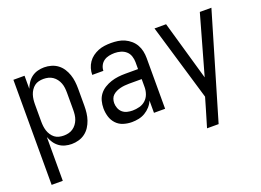

<svg xmlns="http://www.w3.org/2000/svg" viewBox="-107 -788 1715 1262"><g transform="rotate(-20 750.0 -156.5)"><path d="M64 215V-520H142V-429Q150 -450 163 -469.5Q176 -489 194.5 -502.5Q213 -516 235.5 -522Q258 -528 281 -528Q306 -528 330.5 -521Q355 -514 375 -499Q395 -484 408.5 -463Q422 -442 430 -418.5Q438 -395 441 -370Q444 -345 444 -320V-200Q444 -175 441 -150Q438 -125 430 -101.5Q422 -78 408.5 -57Q395 -36 375 -21Q355 -6 330.5 1Q306 8 281 8Q258 8 235.5 2Q213 -4 194.5 -17.5Q176 -31 163 -50.5Q150 -70 142 -91V215ZM251 -62Q268 -62 284.5 -66Q301 -70 315 -79.5Q329 -89 339.5 -103Q350 -117 356 -133Q362 -149 364 -166Q366 -183 366 -200V-320Q366 -337 364 -354Q362 -371 356 -387Q350 -403 339.5 -417Q329 -431 315 -440.5Q301 -450 284.5 -454Q268 -458 251 -458Q234 -458 217.5 -454Q201 -450 188 -440Q175 -430 165.5 -415.5Q156 -401 151 -385.5Q146 -370 144 -353.5Q142 -337 142 -320V-200Q142 -183 144 -166.5Q146 -150 151 -134.5Q156 -119 165.5 -104.5Q175 -90 188 -80Q201 -70 217.5 -66Q234 -62 251 -62Z M702 8Q672 8 643 -1Q614 -10 593.5 -32Q573 -54 564.5 -83Q556 -112 556 -141Q556 -167 562.5 -192Q569 -217 584.5 -237Q600 -257 622 -270.5Q644 -284 668.5 -292Q693 -300 718 -303Q743 -306 769 -306H858V-355Q858 -376 851 -397Q844 -418 828 -432Q812 -446 791 -452Q770 -458 749 -458Q729 -458 709.5 -454Q690 -450 674 -439Q658 -428 649 -410Q640 -392 640 -373H562Q562 -396 568.5 -418Q575 -440 588 -459Q601 -478 619.5 -491.5Q638 -505 659 -513.5Q680 -522 703 -525Q726 -528 749 -528Q773 -528 797 -524.5Q821 -521 843 -511Q865 -501 883.5 -485Q902 -469 914 -448Q926 -427 931 -403Q936 -379 936 -355V0H858V-86Q849 -64 832.5 -45.5Q816 -27 795 -14.5Q774 -2 750 3Q726 8 702 8ZM732 -62Q756 -62 780.5 -68.5Q805 -75 823 -91.5Q841 -108 849.5 -131.5Q858 -155 858 -180V-236H769Q754 -236 738.5 -234.5Q723 -233 708.5 -229.5Q694 -226 680 -219.5Q666 -213 655 -203Q644 -193 639 -178.5Q634 -164 634 -149Q634 -131 641 -113Q648 -95 662 -83Q676 -71 694.5 -66.5Q713 -62 732 -62Z M1151 215Q1160 185 1169 154.5Q1178 124 1187 94L1210 15L1051 -520H1132L1251 -105L1368 -520H1449L1232 215Z"/></g></svg>

Font: Iosevka Term SS14
Style: Regular
Weight: 400
Monospace: yes
Designer: Belleve Invis
Foundry: Belleve Invis
Version: Version 24.1.1; ttfautohint (v1.8.4)